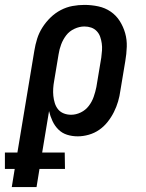

<svg xmlns="http://www.w3.org/2000/svg" viewBox="-75 -548 595 783"><path d="M-27 215 -15 141H-55V74H-4L65 -341Q69 -366 76.5 -390Q84 -414 98 -436Q112 -458 131 -476.5Q150 -495 173 -507Q196 -519 220.5 -523.5Q245 -528 269 -528Q298 -528 326 -522Q354 -516 376.5 -500.5Q399 -485 413.5 -462Q428 -439 435.5 -412.5Q443 -386 442 -357Q441 -328 436 -299L416 -179Q413 -156 406.5 -134Q400 -112 389.5 -91Q379 -70 364 -51Q349 -32 329.5 -18.5Q310 -5 287 1.5Q264 8 242 8Q219 8 198.5 1.5Q178 -5 163 -20Q148 -35 139 -54.5Q130 -74 125 -95L97 74H189L190 141H86L74 215ZM215 -80Q235 -80 254.5 -89.5Q274 -99 287 -116Q300 -133 307 -153Q314 -173 318 -193L338 -313Q340 -328 341 -342.5Q342 -357 340 -371Q338 -385 333.5 -398Q329 -411 319.5 -421Q310 -431 297 -435.5Q284 -440 269 -440Q249 -440 228.5 -430.5Q208 -421 195 -404Q182 -387 174.5 -367Q167 -347 164 -327L146 -219Q143 -203 142 -187.5Q141 -172 142.5 -157Q144 -142 148.5 -127.5Q153 -113 162 -102Q171 -91 185 -85.5Q199 -80 215 -80Z"/></svg>

Font: Iosevka Curly Slab Semibold
Style: Italic
Weight: 600
Italic angle: -9°
Monospace: yes
Designer: Belleve Invis
Foundry: Belleve Invis
Version: Version 22.1.2; ttfautohint (v1.8.4)